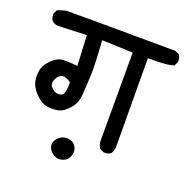

<svg xmlns="http://www.w3.org/2000/svg" viewBox="-108 -664 770 787"><g transform="rotate(20 276.5 -270.0)"><path d="M226.6 21.5Q208 18.6 194.3 4.4Q180.7 -9.8 181.6 -26.4Q182.6 -43 197.8 -57.1Q212.9 -71.3 235.8 -70.3Q258.8 -69.3 270 -52.7Q281.2 -36.1 276.9 -17.1Q272.5 2 259.8 11.7Q247.1 21.5 226.6 21.5ZM392.6 -67.4 376 -75.2Q365.2 -88.9 365.2 -108.4V-492.2L230.5 -497.1Q238.3 -382.8 235.8 -339.4Q233.4 -295.9 231 -259.3Q228.5 -222.7 206.5 -197.8Q184.6 -172.9 165 -167Q145.5 -161.1 117.2 -163.6Q88.9 -166 64 -190.9Q39.1 -215.8 32.7 -236.8Q26.4 -257.8 29.3 -286.1Q32.2 -314.5 57.6 -339.8Q83 -365.2 107.4 -366.2Q131.8 -367.2 170.9 -363.3L164.1 -495.1L38.1 -490.2Q24.4 -492.2 13.7 -501Q3.9 -513.7 5.9 -532.2L13.7 -548.8Q41 -559.6 56.2 -560.5Q71.3 -561.5 527.3 -558.6L544.9 -550.8Q554.7 -538.1 552.7 -519.5L544.9 -502Q515.6 -490.2 431.6 -492.2L433.6 -102.5Q431.6 -87.9 423.8 -75.2Q411.1 -65.4 392.6 -67.4ZM158.2 -237.3Q167 -261.7 165 -290Q143.6 -305.7 127.9 -303.2Q112.3 -300.8 102.1 -279.8Q91.8 -258.8 105 -244.1Q118.2 -229.5 134.3 -228.5Q150.4 -227.5 158.2 -237.3Z"/></g></svg>

Font: JasonHandwriting2
Style: Regular
Weight: 400
Version: Version 1.05.10